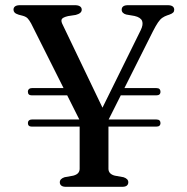

<svg xmlns="http://www.w3.org/2000/svg" viewBox="-20 -720 722 740"><path d="M391.5 -245 303.5 -224 100 -629.5Q92.5 -643 86.5 -649.2Q80.5 -655.5 68.5 -659L51.5 -663.5Q40.5 -667 36.2 -671.8Q32 -676.5 32 -682.5Q32 -691 38.2 -695.5Q44.5 -700 57 -700H269Q281.5 -700 288.2 -695.5Q295 -691 295 -682.5Q295 -668.5 272 -662.5L242.5 -658Q221 -653 217.8 -645.5Q214.5 -638 222 -624L386.5 -281L353 -260.5L522 -603Q533 -625 527.8 -639Q522.5 -653 498.5 -658.5L466.5 -664Q458.5 -666 453.8 -670.8Q449 -675.5 449 -682.5Q449 -691 455 -695.5Q461 -700 473.5 -700H626.5Q639 -700 645.2 -695.5Q651.5 -691 651.5 -682.5Q651.5 -676 647.5 -671.8Q643.5 -667.5 632.5 -663.5L625 -661Q614.5 -657.5 605.8 -651.5Q597 -645.5 588.8 -633.2Q580.5 -621 569.5 -599.5ZM287 -271 398 -272V-69.5Q398 -59.5 404.2 -52.8Q410.5 -46 422.5 -43L456 -37Q474.5 -31 474.5 -17.5Q474.5 -9.5 469 -4.8Q463.5 0 451 0H234Q222 0 216.2 -4.8Q210.5 -9.5 210.5 -17.5Q210.5 -31 229 -37L262.5 -43Q275.5 -46.5 281.2 -53.2Q287 -60 287 -69.5ZM87.5 -246Q87.5 -252 91.8 -255.8Q96 -259.5 103 -259.5H582.5Q591 -259.5 594.8 -255.8Q598.5 -252 598.5 -246Q598.5 -232 582.5 -232H102.5Q87.5 -232 87.5 -246ZM423.5 -352.5 435.5 -380.5H582.5Q591 -380.5 594.8 -376.8Q598.5 -373 598.5 -366.5Q598.5 -352.5 582.5 -352.5ZM87.5 -366.5Q87.5 -373 91.8 -376.8Q96 -380.5 103 -380.5H302L315.5 -352.5H102.5Q87.5 -352.5 87.5 -366.5Z"/></svg>

Font: Fraunces 20pt
Style: Regular
Weight: 400
Version: Version 1.000;[b76b70a41]